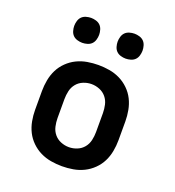

<svg xmlns="http://www.w3.org/2000/svg" viewBox="-135 -842 870 956"><g transform="rotate(20 300.0 -364.0)"><path d="M300 8Q271 8 241.5 3Q212 -2 185.5 -15Q159 -28 137.5 -49Q116 -70 103 -96Q90 -122 84.5 -151.5Q79 -181 79 -210V-310Q79 -339 84.5 -368.5Q90 -398 103 -424Q116 -450 137.5 -471Q159 -492 185.5 -505Q212 -518 241.5 -523Q271 -528 300 -528Q329 -528 358.5 -523Q388 -518 414.5 -505Q441 -492 462.5 -471Q484 -450 497 -424Q510 -398 515.5 -368.5Q521 -339 521 -310V-210Q521 -181 515.5 -151.5Q510 -122 497 -96Q484 -70 462.5 -49Q441 -28 414.5 -15Q388 -2 358.5 3Q329 8 300 8ZM300 -93Q322 -93 343 -101.5Q364 -110 378 -127Q392 -144 397 -166Q402 -188 402 -210V-310Q402 -332 397 -354Q392 -376 378 -393Q364 -410 343 -418.5Q322 -427 300 -427Q278 -427 257 -418.5Q236 -410 222 -393Q208 -376 203 -354Q198 -332 198 -310V-210Q198 -188 203 -166Q208 -144 222 -127Q236 -110 257 -101.5Q278 -93 300 -93ZM415 -604Q402 -604 388.5 -608Q375 -612 366 -621Q357 -630 353 -643.5Q349 -657 349 -670Q349 -683 353 -696.5Q357 -710 366 -719Q375 -728 388.5 -732Q402 -736 415 -736Q428 -736 441.5 -732Q455 -728 464 -719Q473 -710 477 -696.5Q481 -683 481 -670Q481 -657 477 -643.5Q473 -630 464 -621Q455 -612 441.5 -608Q428 -604 415 -604ZM185 -604Q172 -604 158.5 -608Q145 -612 136 -621Q127 -630 123 -643.5Q119 -657 119 -670Q119 -683 123 -696.5Q127 -710 136 -719Q145 -728 158.5 -732Q172 -736 185 -736Q198 -736 211.5 -732Q225 -728 234 -719Q243 -710 247 -696.5Q251 -683 251 -670Q251 -657 247 -643.5Q243 -630 234 -621Q225 -612 211.5 -608Q198 -604 185 -604Z"/></g></svg>

Font: Iosevka Etoile
Style: Bold
Weight: 700
Designer: Belleve Invis
Foundry: Belleve Invis
Version: Version 28.1.0; ttfautohint (v1.8.4)